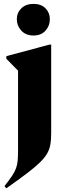

<svg xmlns="http://www.w3.org/2000/svg" viewBox="-20 -762 348 1011"><path d="M156.5 -575Q116 -575 92.2 -600.8Q68.5 -626.5 68.5 -661Q68.5 -694.5 92.2 -718Q116 -741.5 156.5 -741.5Q197 -741.5 219.8 -718Q242.5 -694.5 242.5 -661Q242.5 -626.5 219.8 -600.8Q197 -575 156.5 -575ZM75 -390Q67 -398.5 51.8 -413.5Q36.5 -428.5 13.5 -452.5V-466.5L240 -527H249.5V-61Q249.5 -28 245.5 -2.8Q241.5 22.5 228.8 45.2Q216 68 190.2 93.2Q164.5 118.5 121.5 151Q78.5 183.5 13.5 229.5L3.5 218Q28.5 186.5 43 164.8Q57.5 143 64.2 124.5Q71 106 73 84.5Q75 63 75 32Z"/></svg>

Font: Newsreader Display
Style: Bold
Weight: 700
Designer: Hugues Gentile
Foundry: Production Type
Version: Version 1.001